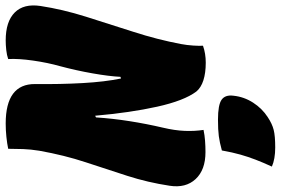

<svg xmlns="http://www.w3.org/2000/svg" viewBox="-186 -570 1010 691"><g transform="rotate(-90 319.5 -225.0)"><path d="M197 2Q178 6 158 7.5Q138 9 117 9Q53 9 20 -26.5Q-13 -62 -4 -120Q8 -199 31.5 -272Q55 -345 80.5 -422Q106 -499 122 -589Q127 -620 128 -647Q129 -674 129 -701Q148 -705 172 -707.5Q196 -710 220 -710Q363 -710 362 -604Q361 -513 365.5 -433Q370 -353 382 -295L388 -297Q390 -338 400.5 -397.5Q411 -457 426 -513Q439 -559 446.5 -611.5Q454 -664 452 -701Q466 -706 484.5 -708Q503 -710 519 -710Q587 -710 619.5 -677.5Q652 -645 643 -585Q631 -506 604.5 -421.5Q578 -337 550 -250.5Q522 -164 506 -79Q502 -58 500.5 -34.5Q499 -11 500 0Q472 10 439 10Q402 10 375.5 1.5Q349 -7 335 -24Q302 -68 280.5 -165Q259 -262 248 -388L242 -385Q238 -325 228.5 -264.5Q219 -204 205 -144Q195 -102 193.5 -66Q192 -30 197 2ZM123 68Q152 60 174.5 57Q197 54 234 54Q287 54 305.5 67Q324 80 320 110Q316 148 295 180.5Q274 213 243 233Q219 249 197 254.5Q175 260 134 260Q92 260 65 248Q80 215 90 189Q100 163 108 135Q116 107 123 68Z"/></g></svg>

Font: Recursive Mn Csl St XBk
Style: Italic
Weight: 1000
Italic angle: -15°
Monospace: yes
Version: Version 1.079;hotconv 1.0.112;makeotfexe 2.5.65598; ttfautoh